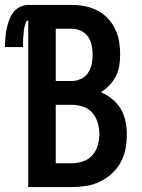

<svg xmlns="http://www.w3.org/2000/svg" viewBox="-55 -755 575 775"><path d="M59 0V-672Q53 -672 50.5 -666.5Q48 -661 46.5 -655.5Q45 -650 43.5 -644.5Q42 -639 41.5 -633.5Q41 -628 40.5 -622Q40 -616 39.5 -610.5Q39 -605 38.5 -599.5Q38 -594 38 -588Q38 -582 38 -576.5Q38 -571 38 -565H-35Q-35 -583 -33.5 -601Q-32 -619 -28.5 -636.5Q-25 -654 -19 -671.5Q-13 -689 -2.5 -703.5Q8 -718 24.5 -726.5Q41 -735 59 -735H235Q261 -735 287.5 -730Q314 -725 337.5 -713Q361 -701 379.5 -681.5Q398 -662 409.5 -638.5Q421 -615 425.5 -588.5Q430 -562 430 -536Q430 -513 426.5 -490.5Q423 -468 413 -448Q403 -428 387.5 -411.5Q372 -395 352 -383Q377 -372 398 -355Q419 -338 432.5 -315Q446 -292 451.5 -265.5Q457 -239 457 -212Q457 -183 451.5 -154Q446 -125 432 -99.5Q418 -74 396 -54Q374 -34 348 -21.5Q322 -9 293 -4.5Q264 0 235 0ZM170 -428H235Q254 -428 272 -436.5Q290 -445 300.5 -461Q311 -477 315 -496Q319 -515 319 -534Q319 -553 315 -572Q311 -591 300.5 -606.5Q290 -622 272 -630.5Q254 -639 235 -639H170ZM170 -96H235Q258 -96 280 -103.5Q302 -111 317.5 -128Q333 -145 339.5 -168Q346 -191 346 -214Q346 -237 339.5 -259.5Q333 -282 318 -299.5Q303 -317 280.5 -324.5Q258 -332 235 -332H170Z"/></svg>

Font: Zed Mono
Style: Bold
Weight: 700
Monospace: yes
Designer: Belleve Invis
Foundry: Belleve Invis
Version: Version 1.0.0; ttfautohint (v1.8.4)